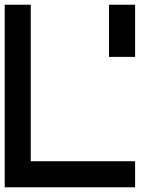

<svg xmlns="http://www.w3.org/2000/svg" viewBox="-20 -798 707 818"><path d="M0 0V-777.8H111.1V-111.1H555.6V0ZM555.6 -555.6H444.4V-777.8H555.6Z"/></svg>

Font: Pixeloid Sans
Style: Regular
Weight: 400
Designer: GGBotNet
Foundry: GGBotNet
Version: 0.5